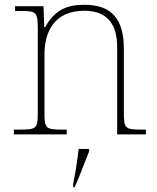

<svg xmlns="http://www.w3.org/2000/svg" viewBox="-20 -562 657 803"><path d="M38 0H259V-20H243C170 -20 166 -24 166 -94V-334C166 -423 202 -517 333 -517C434 -517 470 -454 470 -365V0H590V-20H575C502 -20 498 -24 498 -94V-357C498 -482 448 -542 333 -542C259 -542 209 -520 169 -449H165L162 -536H43V-516H71C131 -516 138 -511 138 -442V-94C138 -24 134 -20 61 -20H38ZM286 208V221H292C311 182 335 113 353 71V61H309C304 105 296 158 286 208Z"/></svg>

Font: Noto Serif Gurmukhi Thin
Style: Regular
Weight: 100
Designer: Vaibhav Singh and the Monotype Design Team
Foundry: Monotype Imaging Inc.
Version: Version 2.004